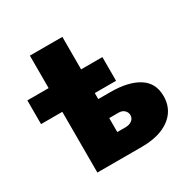

<svg xmlns="http://www.w3.org/2000/svg" viewBox="-161 -872 1013 1024"><g transform="rotate(-30 345.5 -360.0)"><path d="M152.5 0V-720H352.5V-134H402.5Q428 -134 443.2 -146.2Q458.5 -158.5 458.5 -177Q458.5 -194.5 445.5 -207.2Q432.5 -220 410.5 -220H336.5V-337H427.5Q537 -337 599.8 -297.5Q662.5 -258 662.5 -177Q662.5 -122 633.8 -82.2Q605 -42.5 552.2 -21.2Q499.5 0 427.5 0ZM21.5 -374V-520H483.5V-374Z"/></g></svg>

Font: Geologica Black
Style: Regular
Weight: 900
Designer: Sindre Bremnes, Frode Helland
Foundry: Monokrom Skriftforlag AS
Version: Version 1.010;gftools[0.9.28]